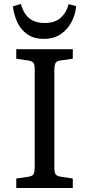

<svg xmlns="http://www.w3.org/2000/svg" viewBox="-20 -948 449 968"><path d="M62 0V-48L124 -57Q143 -60 149 -70Q155 -80 155 -108V-596Q155 -622 148.5 -631Q142 -640 122 -643L62 -652V-700H347V-652L284 -643Q266 -641 260 -630Q254 -619 254 -592V-104Q254 -79 260.5 -69.5Q267 -60 286 -57L347 -48V0ZM201 -752Q151 -752 118 -775Q85 -798 67.5 -835.5Q50 -873 45 -916L85 -928Q99 -879 128 -855.5Q157 -832 206 -832Q256 -832 285.5 -858Q315 -884 326 -927L364 -917Q361 -878 342 -840Q323 -802 288 -777Q253 -752 201 -752Z"/></svg>

Font: Text Regular
Style: Regular
Weight: 400
Designer: Latin by Veronika Burian and Jose Scaglione. Greek by Irene Vlachou. Cyrillic by Vera Evstafieva.
Foundry: TypeTogether
Version: Version 3.002